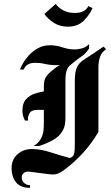

<svg xmlns="http://www.w3.org/2000/svg" viewBox="-20 -852 552 956"><path d="M318.3 -719.2Q278.3 -719.2 248.8 -737.9Q219.2 -756.7 200.8 -782.5L257.5 -832.5Q271.7 -812.5 295.8 -800Q320 -787.5 352.5 -787.5Q403.3 -787.5 420 -821.7L440.8 -811.7Q425.8 -777.5 396.2 -748.3Q366.7 -719.2 318.3 -719.2ZM146.7 -125Q188.3 -147.5 196.7 -201.7Q197.5 -212.5 197.9 -223.3Q198.3 -234.2 198.3 -245V-305H167.5Q137.5 -305 128.3 -290Q119.2 -275 119.2 -261.7Q119.2 -256.7 120 -251.7H104.2Q91.7 -275 91.7 -300.8Q91.7 -338.3 109.2 -357.5Q126.7 -376.7 151.2 -385Q175.8 -393.3 198.3 -396.7V-418.3Q198.3 -436.7 201.2 -450Q204.2 -463.3 215 -477.1Q225.8 -490.8 250 -509.2Q262.5 -519.2 277.5 -528.3Q267.5 -527.5 257.5 -527.5Q230.8 -527.5 205.8 -533.3Q180.8 -539.2 155 -539.2Q110.8 -539.2 98.3 -505.8H79.2Q84.2 -518.3 95.4 -538.3Q106.7 -558.3 125.4 -578.3Q144.2 -598.3 170 -612.5Q195.8 -626.7 229.2 -626.7Q260.8 -626.7 291.2 -616.2Q321.7 -605.8 352.5 -605.8Q367.5 -605.8 387.1 -610.8Q406.7 -615.8 424.2 -632.5L423.3 -610Q406.7 -585 387.5 -572.1Q368.3 -559.2 350 -544.2Q339.2 -535 329.2 -527.1Q319.2 -519.2 312.5 -502.5Q305.8 -485.8 305.8 -449.2V-331.7V-267.5Q305.8 -247.5 303.3 -232.1Q300.8 -216.7 293.3 -203.3Q276.7 -172.5 242.9 -154.2Q209.2 -135.8 174.2 -125ZM129.2 83.3Q80.8 83.3 59.2 55Q37.5 26.7 37.5 -14.2Q37.5 -57.5 67.1 -83.8Q96.7 -110 138.3 -110Q180.8 -110 230 -94.2Q279.2 -78.3 328.3 -65Q336.7 -69.2 342.1 -73.8Q347.5 -78.3 350 -91.2Q352.5 -104.2 352.5 -133.3V-449.2Q352.5 -494.2 362.9 -516.2Q373.3 -538.3 394.2 -552.5Q415 -566.7 447.5 -587.5L495.8 -620L508.3 -606.7Q487.5 -593.3 478.8 -570.4Q470 -547.5 470 -515.8V-195Q402.5 -80.8 295 -2.5Q284.2 5 271.7 10.8Q259.2 16.7 241.7 16.7Q232.5 16.7 224.2 15.4Q215.8 14.2 207.5 13.3L130.8 3.3Q123.3 2.5 119.2 2.5Q105.8 2.5 97.1 10.4Q88.3 18.3 88.3 31.7Q88.3 48.3 100.4 59.2Q112.5 70 129.2 70Z"/></svg>

Font: Manufacturing Consent
Style: Regular
Weight: 400
Version: Version 3.000; ttfautohint (v1.8.4.7-5d5b)